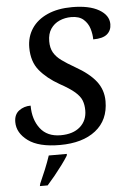

<svg xmlns="http://www.w3.org/2000/svg" viewBox="-62 -768 689 1034"><g transform="rotate(-5 282.5 -251.5)"><path d="M238 10Q124 10 66.5 -32.5Q9 -75 9 -134Q9 -175 36 -195Q63 -215 99 -215Q99 -140 136.5 -91Q174 -42 247 -42Q314 -42 352 -75.5Q390 -109 390 -164Q390 -194 381 -217.5Q372 -241 345 -264.5Q318 -288 265 -317Q198 -355 158.5 -403Q119 -451 119 -527Q119 -585 148.5 -629.5Q178 -674 234 -699Q290 -724 367 -724Q460 -724 512.5 -693.5Q565 -663 565 -615Q565 -581 541.5 -561Q518 -541 466 -541Q466 -569 457 -599Q448 -629 424.5 -650Q401 -671 358 -671Q324 -671 294.5 -658Q265 -645 247 -618.5Q229 -592 229 -551Q229 -515 243 -490.5Q257 -466 285 -445.5Q313 -425 355 -401Q431 -358 467 -311.5Q503 -265 503 -204Q503 -102 432 -46Q361 10 238 10ZM114 208Q129 175 145 136Q161 97 173 61H271L269 71Q256 92 236 119Q216 146 194 173Q172 200 153 221H111Z"/></g></svg>

Font: Noto Serif Medium
Style: Italic
Weight: 500
Italic angle: -12°
Designer: Monotype Design Team
Foundry: Monotype Imaging Inc.
Version: Version 2.014; ttfautohint (v1.8.4.7-5d5b)